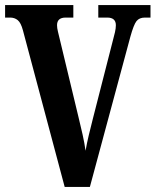

<svg xmlns="http://www.w3.org/2000/svg" viewBox="-20 -734 611 754"><path d="M70 -615Q62 -645 49.5 -655Q37 -665 20 -665H0V-714H268V-665H238Q204 -665 204 -635Q204 -624 207.5 -610Q211 -596 214 -583L289 -271Q297 -239 304.5 -205Q312 -171 316 -142Q321 -171 328.5 -202.5Q336 -234 345 -269L423 -574Q428 -592 431.5 -607.5Q435 -623 435 -635Q435 -665 401 -665H366V-714H571V-665H549Q527 -665 516 -651Q505 -637 492 -590L333 0H234Z"/></svg>

Font: Noto Serif Thai ExtraCondensed
Style: Bold
Weight: 700
Width: 2
Designer: Monotype Design Team
Foundry: Monotype Imaging Inc.
Version: Version 2.002; ttfautohint (v1.8.4.7-5d5b)